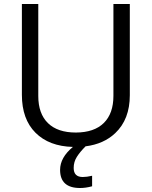

<svg xmlns="http://www.w3.org/2000/svg" viewBox="-20 -734 768 972"><path d="M284.2 126Q284.2 63.5 349.1 9.8Q228.5 6.8 159.7 -62Q90.8 -130.9 90.8 -253.9V-713.9H173.8V-248Q173.8 -158.7 222.7 -110.8Q271.5 -63 364.3 -63Q457 -63.5 505.4 -111.3Q554.2 -159.2 554.2 -249V-713.9H637.2V-252Q637.2 -129.9 563.5 -60.1Q505.4 -4.9 413.1 6.8Q384.8 35.2 369.1 60.1Q353 85.4 353 116.2Q353 162.1 398.9 162.1Q419.4 162.1 446.3 155.8V209Q414.6 217.8 385.3 217.8Q284.2 217.8 284.2 126Z"/></svg>

Font: OpenSans-Regular
Style: Regular
Weight: 400
Foundry: Ascender Corporation
Version: Version 1.10